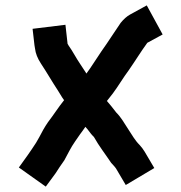

<svg xmlns="http://www.w3.org/2000/svg" viewBox="-20 -645 673 713"><path d="M525 -625 463 -591C451 -584.3 439.3 -574 428 -560C402.5 -523.2 384.3 -493.2 357 -455C338.6 -428.5 319.6 -396.8 301 -372C299.7 -373.3 299 -374.3 299 -375C293 -383.7 286 -394.3 278 -407C262.1 -430.1 250.1 -454.7 234 -477C233.3 -479 232.3 -480.7 231 -482L223 -553L101 -538L108 -477L110 -465C112 -447 119.3 -428.3 132 -409C152.9 -377.6 174.6 -339.7 195 -309L211 -283C213.7 -279.7 216 -276.3 218 -273C196.1 -245.7 178.8 -218 158 -191C146.2 -173.9 134.7 -153.4 126 -136L114 -115C92.8 -82 72.5 -54 50 -23L150 48L186 -1C198.6 -21.1 204.3 -28.7 219 -50C234 -76.9 241.9 -95.6 259 -120L277 -146C283.7 -154.7 290.3 -164 297 -174C308.1 -162.9 314.8 -150.2 326 -139C327.3 -138.3 328.3 -137.3 329 -136C347.3 -103 372.3 -71.1 393 -40C400.2 -31.9 405.8 -26.8 411 -19L447 42L553 -21L517 -82C511.7 -90.7 505.7 -98.7 499 -106C480.5 -124.5 471 -143 456 -165.5C440.1 -189.4 430.8 -208.2 411 -228C409.7 -229.3 408.7 -230.7 408 -232C399.3 -244 386.8 -258.5 377 -270L399 -298C418.4 -323.8 437.9 -357.2 458 -384C483.9 -421.2 502.2 -451.9 527 -486L584 -517Z"/></svg>

Font: Tape
Style: Regular
Weight: 500
Foundry: Cannot Into Space Fonts
Version: Version 0.97